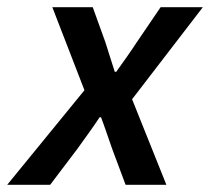

<svg xmlns="http://www.w3.org/2000/svg" viewBox="-62 -512 582 532"><path d="M-42 0H77L152 -99C174 -130 195 -158 214 -187H218C229 -158 239 -127 249 -99L286 0H399L304 -237L500 -492H383L317 -395C299 -367 279 -340 260 -313H256C247 -341 239 -367 230 -395L195 -492H83L172 -262Z"/></svg>

Font: Source Sans Pro Semibold
Style: Italic
Weight: 600
Italic angle: -11°
Designer: Paul D. Hunt
Foundry: Adobe Systems Incorporated
Version: Version 3.006;hotconv 1.0.111;makeotfexe 2.5.65597